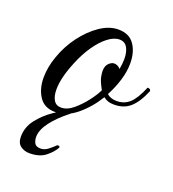

<svg xmlns="http://www.w3.org/2000/svg" viewBox="-102 -431 613 679"><g transform="rotate(20 204.5 -91.5)"><path d="M119 0Q78 0 58.5 -29.5Q39 -59 39 -101Q39 -140 54 -182Q70 -228 98.5 -266Q127 -304 161.5 -327.5Q196 -351 230 -351Q271 -351 290.5 -323Q310 -295 310 -252Q310 -222 300 -189Q290 -156 273 -124Q286 -111 310 -111Q338 -111 358 -129Q378 -147 397 -193Q409 -193 409 -184Q390 -138 365.5 -116.5Q341 -95 303 -96Q280 -96 265 -109Q237 -63 198.5 -31.5Q160 0 119 0ZM133 -22Q156 -22 179 -41.5Q202 -61 221 -86Q240 -111 248 -129Q232 -158 229.5 -172.5Q227 -187 227 -194Q227 -213 237 -223Q247 -233 257 -233Q271 -233 281 -221Q283 -232 284 -241.5Q285 -251 285 -260Q285 -286 275.5 -302.5Q266 -319 246 -319Q225 -319 202 -301Q179 -283 158.5 -253Q138 -223 123 -186Q110 -155 103 -127.5Q96 -100 96 -77Q96 -52 105 -37Q114 -22 133 -22ZM83 168Q64 168 49.5 157.5Q35 147 35 123Q35 87 57.5 58Q80 29 110.5 8Q141 -13 166 -24Q172 -24 172 -13Q132 18 109 48.5Q86 79 86 105Q86 118 91.5 128.5Q97 139 115 139Q129 139 142.5 128.5Q156 118 166 108Q168 107 172 107.5Q176 108 176 113Q166 132 143.5 150Q121 168 83 168Z"/></g></svg>

Font: Great Vibes
Style: Regular
Weight: 400
Designer: Robert E. Leuschke, Viktoriya Grabowska, Viviana Monsalve, Eben Sorkin
Foundry: Robert E. Leuschke
Version: Version 1.103; ttfautohint (v1.8.4.7-5d5b)